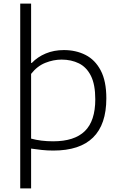

<svg xmlns="http://www.w3.org/2000/svg" viewBox="-20 -828 672 1068"><path d="M92.5 220V-808H153V-478H157Q189 -511.5 234.5 -530.5Q280 -549.5 335.5 -549.5Q402 -549.5 455.5 -522.5Q509 -495.5 540.2 -436.2Q571.5 -377 571.5 -281Q571.5 9.5 276.5 9.5Q243 9.5 211 6Q179 2.5 153 -1.5V220ZM275.5 -42Q394 -42 452 -98.8Q510 -155.5 510 -275.5Q510 -357.5 485.8 -406Q461.5 -454.5 419 -475.5Q376.5 -496.5 322.5 -496.5Q277.5 -496.5 232.2 -478.5Q187 -460.5 153 -417V-57Q207.5 -42 275.5 -42Z"/></svg>

Font: Encode Sans Expanded Light
Style: Regular
Weight: 300
Width: 7
Designer: Multiple Designers
Foundry: Impallari Type
Version: Version 3.000; ttfautohint (v1.8.3) -l 8 -r 50 -G 200 -x 14 